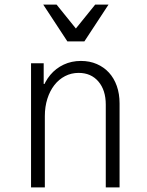

<svg xmlns="http://www.w3.org/2000/svg" viewBox="-20 -815 640 835"><path d="M115 0H175V-310Q175 -351 186 -385.5Q197 -420 216.5 -445Q236 -470 263 -484Q290 -498 322 -498Q376 -498 408 -460.5Q440 -423 440 -360V0H500V-365Q500 -407 488 -441Q476 -475 454 -499Q432 -523 401 -536.5Q370 -550 332 -550Q291 -550 257 -534Q223 -518 199 -489.5Q175 -461 161.5 -420.5Q148 -380 148 -330L178 -450H170V-540H115ZM273 -635H347L452 -795H394L310 -691L226 -795H168Z"/></svg>

Font: CommitMonoV143 ExtLt
Style: Regular
Weight: 200
Monospace: yes
Designer: Eigil Nikolajsen
Foundry: Eigil Nikolajsen
Version: Version 1.143